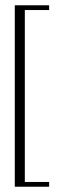

<svg xmlns="http://www.w3.org/2000/svg" viewBox="-20 -650 246 727"><path d="M36 -630H166V-612H74V39H166V57H36Z"/></svg>

Font: Smooch Sans Thin Light
Style: Regular
Weight: 300
Version: Version 1.010